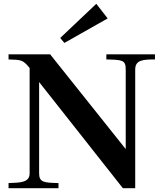

<svg xmlns="http://www.w3.org/2000/svg" viewBox="-20 -991 856 1011"><path d="M186 -78V-559L627 0H692V-625C692 -675 732 -678 796 -678V-705H540V-678C625 -676 642 -675 642 -625V-206L244 -705H25V-678C94 -676 100 -676 136 -633V-78C136 -30 88 -29 25 -27V0H288V-27C213 -29 186 -30 186 -78ZM297 -791 487 -971 547 -894 319 -765Z"/></svg>

Font: Ortica Linear
Style: Bold
Weight: 700
Designer: Benedetta Bovani
Foundry: Collletttivo
Version: Version 2.000;Glyphs 3.1.2 (3151)